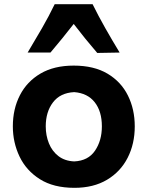

<svg xmlns="http://www.w3.org/2000/svg" viewBox="-20 -878 700 912"><path d="M333.5 14.2Q234.4 14.2 169.4 -26.9Q104.5 -67.9 72.8 -134.5Q41 -201.2 41 -277.8Q41 -360.4 74.5 -425.5Q107.9 -490.7 172.4 -528.6Q236.8 -566.4 330.1 -566.4Q426.3 -566.4 490.7 -528.1Q555.2 -489.7 587.6 -424.3Q620.1 -358.9 620.1 -277.8Q620.1 -194.8 586.4 -128.7Q552.7 -62.5 488.5 -24.2Q424.3 14.2 333.5 14.2ZM332.5 -111.3Q398.9 -114.3 431.4 -162.4Q463.9 -210.4 463.9 -277.8Q463.9 -349.1 429.9 -392.3Q396 -435.5 332.5 -440.4Q266.1 -437 231.7 -391.8Q197.3 -346.7 197.3 -277.8Q197.3 -234.4 212.4 -197Q227.5 -159.7 257.6 -136.5Q287.6 -113.3 332.5 -111.3ZM441.9 -626.5Q383.3 -694.8 330.1 -764.2Q303.7 -730.5 276.1 -696.3Q248.5 -662.1 219.7 -628.4H111.3Q146 -686 179.2 -743.7Q212.4 -801.3 239.7 -857.9H419.9Q447.8 -801.3 480.5 -743.7Q513.2 -686 548.3 -628.4Z"/></svg>

Font: Pinar-DS3-FD Bold
Style: Regular
Weight: 700
Designer: Amin Abedi
Version: Version 3.000